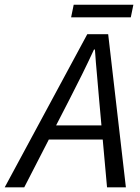

<svg xmlns="http://www.w3.org/2000/svg" viewBox="-71 -803 601 823"><path d="M-50.8 0 303.1 -656.3H392.7L468.6 0H387.8L353.8 -376.9Q349.6 -429.6 344.7 -482.1Q339.7 -534.7 335.9 -590.7H331.9Q305.9 -534.5 280.4 -483Q254.8 -431.4 226.8 -376.9L32.9 0ZM106.2 -204.9 121.6 -265.5H409.7L395.6 -204.9ZM233.8 -728.6 244.9 -782.6H500.7L489.6 -728.6Z"/></svg>

Font: Source Sans Variable
Style: Italic
Weight: 200
Italic angle: -11°
Designer: Paul D. Hunt
Foundry: Adobe Systems Incorporated
Version: Version 3.006;hotconv 1.0.111;makeotfexe 2.5.65597